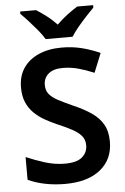

<svg xmlns="http://www.w3.org/2000/svg" viewBox="-62 -981 674 1035"><g transform="rotate(-5 275.0 -463.5)"><path d="M508 -196Q508 -101 439.5 -45.5Q371 10 248 10Q191 10 139.5 -0.5Q88 -11 48 -30V-153Q94 -133 148 -116Q202 -99 257 -99Q321 -99 350 -124Q379 -149 379 -188Q379 -218 362 -238.5Q345 -259 312 -277Q279 -295 231 -315Q199 -329 168 -346.5Q137 -364 111.5 -388.5Q86 -413 71 -447Q56 -481 56 -528Q56 -590 85.5 -633.5Q115 -677 168.5 -700.5Q222 -724 293 -724Q350 -724 400 -711.5Q450 -699 500 -677L458 -573Q413 -592 372.5 -603Q332 -614 289 -614Q238 -614 211.5 -591Q185 -568 185 -531Q185 -502 200 -482.5Q215 -463 246.5 -446Q278 -429 327 -407Q385 -382 425 -354.5Q465 -327 486.5 -289.5Q508 -252 508 -196ZM211 -777Q198 -800 175.5 -827Q153 -854 129.5 -880Q106 -906 87 -924V-937H173Q199 -921 228.5 -898.5Q258 -876 283 -849Q310 -876 340 -898.5Q370 -921 396 -937H482V-924Q464 -906 440 -880Q416 -854 393.5 -827Q371 -800 357 -777Z"/></g></svg>

Font: Noto Sans Nag Mundari SemiBold
Style: Regular
Weight: 600
Version: Version 1.000